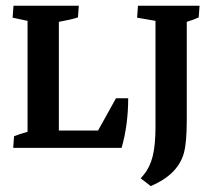

<svg xmlns="http://www.w3.org/2000/svg" viewBox="-20 -503 715 653"><path d="M24.9 0 27.8 -39.6Q46.4 -47.4 73.7 -54.7V-432.1L22.9 -442.9L25.9 -483.4H248L245.1 -443.8Q218.8 -435.5 180.2 -428.7V-59.1H313.5L374.5 -168.9H416Q416 -78.6 393.6 0ZM492.7 129.9 458.5 103.5 469.7 90.3Q490.2 65.4 499.5 27.6Q508.8 -10.3 508.8 -70.3V-432.1L446.3 -442.9L449.2 -483.4H658.7L655.8 -443.8Q640.6 -436.5 615.2 -428.7V-93.3Q615.2 -17.1 605 19Q584 91.3 492.7 129.9Z"/></svg>

Font: Markazi Text SemiBold
Style: Regular
Weight: 600
Designer: Borna Izadpanah (Arabic designer), Fiona Ross (Arabic design director) and Florian Runge (Latin designer)
Foundry: Borna Izadpanah and Florian Runge
Version: Version 1.001; ttfautohint (v1.8.3)